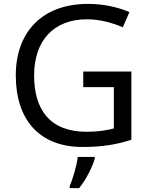

<svg xmlns="http://www.w3.org/2000/svg" viewBox="-20 -744 768 985"><path d="M407 -377V-297H564V-85C528 -76 487 -68 424 -68C232 -68 155 -186 155 -357C155 -535 255 -645 426 -645C494 -645 559 -626 610 -604L644 -682C583 -708 511 -724 431 -724C197 -724 61 -580 61 -357C61 -131 181 10 403 10C503 10 577 -2 654 -27V-377ZM466 70V61H379C374 104 353 176 338 209V221H386C422 178 457 106 466 70Z"/></svg>

Font: Noto Sans Buginese
Style: Regular
Weight: 400
Designer: Monotype Design Team
Foundry: Monotype Imaging Inc.
Version: Version 2.002